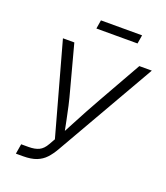

<svg xmlns="http://www.w3.org/2000/svg" viewBox="-160 -1012 972 1122"><g transform="rotate(20 326.0 -451.0)"><path d="M71.8 0 82 -62H127.4Q167.5 -62 192.6 -74.2Q217.8 -86.4 236.3 -119.6L257.3 -156.7L99.6 -727.5H170.4L241.2 -462.4Q254.9 -413.1 264.9 -368.9Q274.9 -324.7 283.2 -282.5Q291.5 -240.2 300.3 -196.8L281.2 -196.3Q304.7 -240.2 326.9 -282.5Q349.1 -324.7 372.8 -368.7Q396.5 -412.6 424.8 -462.4L574.7 -727.5H652.3L297.4 -108.9Q277.8 -74.7 255.1 -50.3Q232.4 -25.9 199.5 -12.9Q166.5 0 116.7 0ZM528.3 -901.9 519.5 -848.1H263.7L272.5 -901.9Z"/></g></svg>

Font: Inter 18pt Light
Style: Italic
Weight: 300
Italic angle: -9.3988°
Designer: Rasmus Andersson
Foundry: rsms
Version: Version 4.001;git-66647c0bb